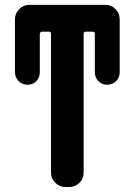

<svg xmlns="http://www.w3.org/2000/svg" viewBox="-20 -750 540 770"><path d="M403.3 -730.5Q426.8 -730.5 443.4 -713.4Q460 -696.3 460 -672.9V-460Q460 -438.5 445.3 -424.3Q430.7 -410.2 409.7 -410.2Q388.7 -410.2 374.5 -424.8Q360.4 -439.5 360.4 -460V-614.3Q360.4 -623 351.6 -623H324.2Q315.4 -623 315.4 -614.3V-56.6Q315.4 -33.2 298.3 -16.6Q281.2 0 257.8 0H242.2Q218.8 0 201.7 -17.1Q184.6 -34.2 184.6 -56.6V-614.3Q184.6 -623 176.8 -623H149.4Q140.6 -623 139.6 -614.3V-460Q139.6 -438.5 125.5 -424.3Q111.3 -410.2 90.3 -410.2Q69.3 -410.2 54.7 -424.8Q40 -439.5 40 -460V-672.9Q40 -696.3 57.1 -713.4Q74.2 -730.5 96.7 -730.5Z"/></svg>

Font: Rounded Mgen+ 2m bold
Style: Bold
Weight: 700
Designer: [Source Han Sans]
Ryoko NISHIZUKA  (kana & ideographs); Paul D. Hunt (Latin, Greek & Cyrillic); Wenlong ZHANG  (bopomofo
Version: Version 1.059.20150602